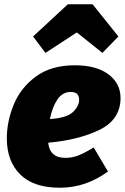

<svg xmlns="http://www.w3.org/2000/svg" viewBox="-20 -860 585 900"><path d="M206 -191Q213 -120 287 -120Q319 -120 349 -132Q379 -144 419 -169L486 -56Q382 20 261 20Q137 20 74.5 -42.5Q12 -105 12 -211Q12 -291 44.5 -370Q77 -449 148.5 -501.5Q220 -554 331 -554Q432 -554 488.5 -511.5Q545 -469 545 -401Q545 -300 447.5 -252Q350 -204 206 -191ZM351 -392Q351 -429 312 -429Q273 -429 249 -393.5Q225 -358 214 -302Q293 -307 322 -335Q351 -363 351 -392ZM135 -689 298 -840H414L535 -689L460 -612L340 -708L193 -612Z"/></svg>

Font: FiraGO Heavy
Style: Italic
Weight: 900
Italic angle: -8°
Designer: bBox Type GmbH
Foundry: bBox Type GmbH
Version: Version 1.001